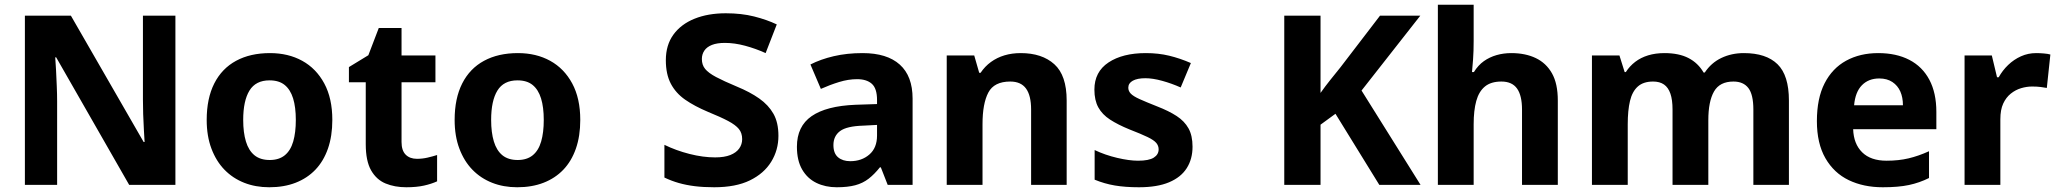

<svg xmlns="http://www.w3.org/2000/svg" viewBox="-20 -780 8682 810"><path d="M720 0H525L217 -538H213Q215 -515 216.5 -483Q218 -451 219.5 -417Q221 -383 221 -352V0H85V-714H279L586 -181H590Q589 -201 587 -232.5Q585 -264 584 -298.5Q583 -333 583 -360V-714H720Z M1382 -274Q1382 -206 1363.5 -153Q1345 -100 1310.5 -64Q1276 -28 1227 -9Q1178 10 1116 10Q1058 10 1010 -9Q962 -28 927 -64Q892 -100 872 -153Q852 -206 852 -274Q852 -365 884 -428Q916 -491 976 -523.5Q1036 -556 1119 -556Q1196 -556 1255 -523.5Q1314 -491 1348 -428Q1382 -365 1382 -274ZM1006 -274Q1006 -221 1017.5 -183Q1029 -145 1053.5 -125Q1078 -105 1118 -105Q1157 -105 1181.5 -125Q1206 -145 1217 -183Q1228 -221 1228 -274Q1228 -328 1216.5 -365Q1205 -402 1181 -421.5Q1157 -441 1117 -441Q1059 -441 1032.5 -398Q1006 -355 1006 -274Z M1739 -110Q1762 -110 1783.5 -115Q1805 -120 1824 -126V-15Q1800 -4 1768.5 3Q1737 10 1694 10Q1645 10 1606.5 -6Q1568 -22 1545.5 -61.5Q1523 -101 1523 -172V-433H1452V-497L1534 -547L1578 -662H1674V-546H1817V-433H1674V-181Q1674 -145 1691.5 -127.5Q1709 -110 1739 -110Z M2428 -274Q2428 -206 2409.5 -153Q2391 -100 2356.5 -64Q2322 -28 2273 -9Q2224 10 2162 10Q2104 10 2056 -9Q2008 -28 1973 -64Q1938 -100 1918 -153Q1898 -206 1898 -274Q1898 -365 1930 -428Q1962 -491 2022 -523.5Q2082 -556 2165 -556Q2242 -556 2301 -523.5Q2360 -491 2394 -428Q2428 -365 2428 -274ZM2052 -274Q2052 -221 2063.5 -183Q2075 -145 2099.5 -125Q2124 -105 2164 -105Q2203 -105 2227.5 -125Q2252 -145 2263 -183Q2274 -221 2274 -274Q2274 -328 2262.5 -365Q2251 -402 2227 -421.5Q2203 -441 2163 -441Q2105 -441 2078.5 -398Q2052 -355 2052 -274Z M3264 -207Q3264 -147 3233.5 -97.5Q3203 -48 3143.5 -19Q3084 10 2993 10Q2948 10 2911.5 5.5Q2875 1 2843.5 -8Q2812 -17 2783 -31V-169Q2832 -145 2889 -130.5Q2946 -116 2997 -116Q3036 -116 3061 -126Q3086 -136 3098.5 -153.5Q3111 -171 3111 -193Q3111 -219 3097 -236Q3083 -253 3052 -269.5Q3021 -286 2967 -308Q2910 -332 2870.5 -359.5Q2831 -387 2810 -427Q2789 -467 2789 -526Q2789 -590 2821 -634Q2853 -678 2910 -701Q2967 -724 3042 -724Q3108 -724 3161.5 -710.5Q3215 -697 3257 -677L3210 -556Q3168 -575 3123.5 -587Q3079 -599 3038 -599Q3005 -599 2983.5 -590.5Q2962 -582 2951.5 -566.5Q2941 -551 2941 -531Q2941 -506 2955 -489Q2969 -472 3001 -455Q3033 -438 3088 -415Q3144 -392 3183 -364.5Q3222 -337 3243 -300Q3264 -263 3264 -207Z M3619 -556Q3722 -556 3776 -507.5Q3830 -459 3830 -364V0H3725L3696 -74H3692Q3669 -45 3644.5 -26Q3620 -7 3588 1.5Q3556 10 3510 10Q3462 10 3424 -8.5Q3386 -27 3364 -65Q3342 -103 3342 -161Q3342 -247 3404 -290Q3466 -333 3589 -338L3680 -341V-358Q3680 -407 3658 -426.5Q3636 -446 3596 -446Q3559 -446 3520 -434Q3481 -422 3443 -405L3399 -508Q3442 -530 3497.5 -543Q3553 -556 3619 -556ZM3623 -250Q3552 -248 3524 -227Q3496 -206 3496 -168Q3496 -133 3515.5 -116.5Q3535 -100 3567 -100Q3615 -100 3647.5 -128Q3680 -156 3680 -208V-253Z M4286 -556Q4376 -556 4428 -509Q4480 -462 4480 -356V0H4330V-318Q4330 -377 4308.5 -406.5Q4287 -436 4242 -436Q4174 -436 4149.5 -389.5Q4125 -343 4125 -256V0H3974V-546H4090L4111 -473H4117Q4135 -500 4160.5 -518.5Q4186 -537 4217.5 -546.5Q4249 -556 4286 -556Z M5011 -161Q5011 -109 4986.5 -70.5Q4962 -32 4912 -11Q4862 10 4785 10Q4727 10 4683 2.5Q4639 -5 4598 -22V-147Q4642 -126 4693 -114Q4744 -102 4781 -102Q4827 -102 4847.5 -115Q4868 -128 4868 -150Q4868 -165 4858 -177Q4848 -189 4821 -202Q4794 -215 4745 -234Q4696 -254 4663 -275.5Q4630 -297 4613.5 -327Q4597 -357 4597 -402Q4597 -477 4656.5 -516.5Q4716 -556 4814 -556Q4867 -556 4912.5 -545Q4958 -534 5004 -514L4961 -411Q4923 -428 4883 -439Q4843 -450 4812 -450Q4778 -450 4759 -439.5Q4740 -429 4740 -410Q4740 -396 4750.5 -385Q4761 -374 4787.5 -362Q4814 -350 4862 -331Q4911 -312 4944 -290.5Q4977 -269 4994 -238.5Q5011 -208 5011 -161Z M5973 0H5799L5614 -300L5551 -254V0H5398V-714H5551V-388Q5570 -415 5592 -442.5Q5614 -470 5635 -496L5802 -714H5972L5724 -398Z M6197 -607Q6197 -563 6194.5 -529.5Q6192 -496 6190 -476H6198Q6216 -505 6240 -522Q6264 -539 6293.5 -547.5Q6323 -556 6356 -556Q6415 -556 6459 -535Q6503 -514 6527.5 -470.5Q6552 -427 6552 -356V0H6401V-318Q6401 -377 6380 -406.5Q6359 -436 6314 -436Q6270 -436 6244.5 -415Q6219 -394 6208 -354Q6197 -314 6197 -256V0H6046V-760H6197Z M7337 -556Q7431 -556 7479 -509Q7527 -462 7527 -356V0H7377V-318Q7377 -381 7356 -408.5Q7335 -436 7293 -436Q7235 -436 7211 -394Q7187 -352 7187 -273V0H7036V-318Q7036 -359 7027 -385Q7018 -411 7000 -423.5Q6982 -436 6954 -436Q6913 -436 6889.5 -415Q6866 -394 6856.5 -354Q6847 -314 6847 -256V0H6696V-546H6812L6834 -476H6839Q6855 -501 6878.5 -519Q6902 -537 6933 -546.5Q6964 -556 7002 -556Q7063 -556 7103.5 -535Q7144 -514 7167 -474H7172Q7199 -515 7242 -535.5Q7285 -556 7337 -556Z M7904 -556Q7980 -556 8035 -527.5Q8090 -499 8119.5 -443.5Q8149 -388 8149 -308V-235H7798Q7800 -173 7836 -137.5Q7872 -102 7939 -102Q7990 -102 8032 -112Q8074 -122 8118 -142V-29Q8078 -9 8033.5 0.5Q7989 10 7923 10Q7842 10 7779.5 -20Q7717 -50 7681 -112.5Q7645 -175 7645 -269Q7645 -365 7677.5 -428.5Q7710 -492 7768.5 -524Q7827 -556 7904 -556ZM7908 -449Q7863 -449 7835 -420.5Q7807 -392 7802 -336H8008Q8008 -369 7997 -394Q7986 -419 7963.5 -434Q7941 -449 7908 -449Z M8570 -556Q8585 -556 8602.5 -554.5Q8620 -553 8630 -550L8615 -409Q8604 -411 8589 -413Q8574 -415 8553 -415Q8530 -415 8506.5 -408Q8483 -401 8463 -385Q8443 -369 8431 -343Q8419 -317 8419 -277V0H8268V-546H8383L8405 -454H8412Q8428 -483 8452 -506Q8476 -529 8506 -542.5Q8536 -556 8570 -556Z"/></svg>

Font: Noto Sans Khmer
Style: Bold
Weight: 700
Version: Version 2.003